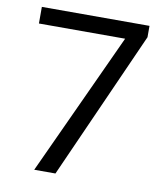

<svg xmlns="http://www.w3.org/2000/svg" viewBox="-81 -778 723 844"><g transform="rotate(10 281.0 -355.5)"><path d="M518.1 -660.2 223.6 0H128.9L422.4 -636.7H37.6V-710.9H518.1Z"/></g></svg>

Font: f72954
Style: 9700840
Weight: 400
Designer: Google
Version: Version 2.137; 2017